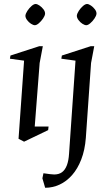

<svg xmlns="http://www.w3.org/2000/svg" viewBox="-20 -687 519 937"><path d="M97.5 4.4 70.5 -9.6 97.5 -391 28.5 -400.5 31 -416 171.5 -461.5H189L173.5 -379.5L149.5 -69.4H217L215 -52ZM150.1 -564Q142.2 -564 131 -571.2Q119.8 -578.4 111.8 -589.6Q103.8 -600.8 104 -610.5Q105 -621 113.8 -634.3Q122.6 -647.7 133.9 -657.6Q145.3 -667.5 153.9 -667.5Q161.8 -667.5 172.9 -659.9Q184 -652.3 192.2 -641.5Q200.3 -630.7 200 -620Q199 -609.5 190.1 -596.6Q181.2 -583.6 169.9 -573.8Q158.6 -564 150.1 -564ZM200.4 229.4 186.9 183.1 192 158.5Q213.4 161.4 224.3 162.9Q235.3 164.5 244.5 164.5Q267.3 164.5 282.5 153.5Q297.6 142.4 306.3 119.7Q315 96.9 317 62.9L348.5 -391L279.4 -400.5L281.9 -416L422.5 -461.5H439.9L424.4 -379.5L398.9 -14Q394.3 45.6 376.5 91.3Q358.8 137 331.6 167.7Q304.5 198.3 270.8 213.9Q237 229.4 200.4 229.4ZM401 -564Q393.1 -564 381.9 -571.2Q370.7 -578.4 362.7 -589.6Q354.8 -600.8 355 -610.5Q356 -621 364.7 -634.3Q373.5 -647.7 384.8 -657.6Q396.2 -667.5 404.9 -667.5Q412.7 -667.5 423.9 -659.9Q435 -652.3 443.1 -641.5Q451.3 -630.7 450.9 -620Q449.9 -609.5 441 -596.6Q432.2 -583.6 420.8 -573.8Q409.5 -564 401 -564Z"/></svg>

Font: Ancizar Serif Light
Style: Italic
Weight: 300
Italic angle: -4°
Designer: Cesar Puertas, Viviana Monsalve, Julian Moncada, Julian Prieto, Jose Castro, Felipe Aragon, Mariel Hernandez, Sara Alarc
Version: Version 8.100